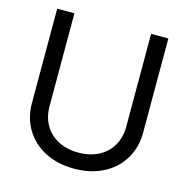

<svg xmlns="http://www.w3.org/2000/svg" viewBox="-108 -831 919 945"><g transform="rotate(15 351.5 -358.5)"><path d="M68.4 -247.1V-727.5H156.2V-253.9Q156.2 -200.7 179.9 -158.9Q203.6 -117.2 247.8 -93.8Q292 -70.3 351.6 -70.3Q411.1 -70.3 455.3 -93.8Q499.5 -117.2 523.2 -158.9Q546.9 -200.7 546.9 -253.9V-727.5H634.8V-247.1Q634.8 -172.9 599.6 -113.8Q564.5 -54.7 500 -21.5Q435.5 11.7 351.6 11.7Q267.6 11.7 203.1 -21.5Q138.7 -54.7 103.5 -113.8Q68.4 -172.9 68.4 -247.1Z"/></g></svg>

Font: Intratopia Thin
Style: Regular
Weight: 100
Designer: Rasmus Andersson
Foundry: rsms
Version: Version 3.000;Glyphs 3.2.3 (3260)